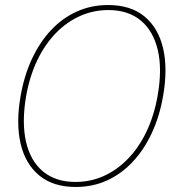

<svg xmlns="http://www.w3.org/2000/svg" viewBox="-20 -732 695 764"><path d="M281 12Q192 12 136.5 -33.5Q81 -79 62 -160.5Q43 -242 62 -350Q76 -431 107 -497.5Q138 -564 183 -612Q228 -660 285.5 -686Q343 -712 410 -712Q500 -712 555 -666.5Q610 -621 629 -540Q648 -459 629 -350Q615 -269 584 -202.5Q553 -136 508 -88Q463 -40 406 -14Q349 12 281 12ZM280 -8Q340 -8 392.5 -31.5Q445 -55 488.5 -99.5Q532 -144 562.5 -207.5Q593 -271 607 -350Q626 -456 608 -532.5Q590 -609 540 -650.5Q490 -692 411 -692Q352 -692 299 -668.5Q246 -645 202.5 -600.5Q159 -556 128.5 -492.5Q98 -429 84 -350Q66 -245 83.5 -168Q101 -91 151.5 -49.5Q202 -8 280 -8Z"/></svg>

Font: DM Sans 28pt Thin
Style: Italic
Weight: 250
Italic angle: -10°
Version: Version 4.004;gftools[0.9.30]